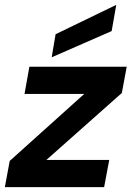

<svg xmlns="http://www.w3.org/2000/svg" viewBox="-32 -771 542 791"><path d="M-12 0 8 -108 315 -384H69L89 -496H490L470 -388L159 -112H418L397 0ZM181 -535 197 -630 447 -751 428 -643Z"/></svg>

Font: DM Sans 24pt
Style: Bold Italic
Weight: 700
Italic angle: -10°
Designer: Colophon Foundry, Jonny Pinhorn
Foundry: Colophon Foundry
Version: Version 4.004;gftools[0.9.30]